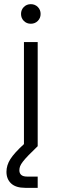

<svg xmlns="http://www.w3.org/2000/svg" viewBox="-20 -702 296 922"><path d="M128 -588Q108 -588 94.5 -601.5Q81 -615 81 -635Q81 -655 94.5 -668.5Q108 -682 128 -682Q148 -682 161.5 -668.5Q175 -655 175 -635Q175 -615 161.5 -601.5Q148 -588 128 -588ZM95 -500H161V0Q134 26 117 43.5Q100 61 90 74Q80 87 76.5 96.5Q73 106 73 116Q73 130 82 138Q91 146 111 146H161V200H101Q56 200 33.5 179Q11 158 11 123Q11 92 29.5 62.5Q48 33 95 -10Z"/></svg>

Font: PT Root UI
Style: Regular
Weight: 400
Designer: Vitaly Kuzmin
Foundry: ParaType Ltd.
Version: Version 2.001G